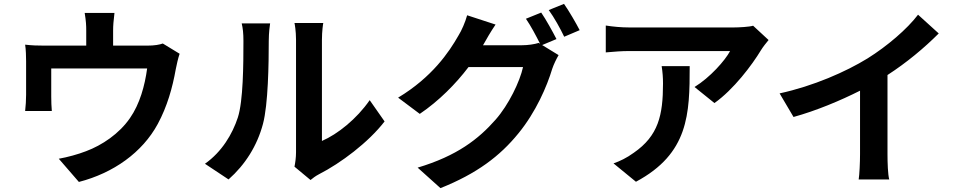

<svg xmlns="http://www.w3.org/2000/svg" viewBox="-20 -884 4990 993"><path d="M822 -659C805 -653 781 -648 739 -648H565V-725C565 -753 567 -774 572 -817H418C425 -774 426 -753 426 -725V-648H212C174 -648 145 -649 110 -653C114 -629 115 -589 115 -567V-394C115 -367 113 -335 110 -310H248C246 -330 245 -361 245 -384V-530H741C729 -441 703 -346 652 -273C596 -192 508 -133 425 -102C384 -86 329 -71 284 -63L388 57C566 11 716 -95 796 -243C845 -334 872 -430 889 -526C893 -546 901 -584 909 -606Z M1162 44C1248 -32 1310 -130 1340 -243C1367 -344 1370 -555 1370 -673C1370 -714 1376 -759 1377 -763H1230C1236 -739 1239 -712 1239 -672C1239 -551 1238 -362 1210 -276C1182 -191 1128 -99 1040 -37ZM1586 47C1599 37 1609 28 1630 17C1742 -40 1886 -148 1969 -256L1892 -366C1825 -269 1726 -190 1645 -155V-678C1645 -723 1651 -762 1652 -765H1503C1504 -762 1511 -724 1511 -679V-96C1511 -69 1507 -41 1503 -22Z M2858 -682C2839 -719 2804 -783 2779 -819L2700 -787C2725 -751 2753 -698 2773 -658L2766 -662C2744 -655 2710 -650 2679 -650H2478L2481 -655C2493 -677 2519 -722 2543 -757L2396 -805C2387 -771 2367 -725 2351 -700C2302 -614 2215 -485 2039 -379L2151 -295C2250 -362 2337 -450 2403 -537H2685C2669 -463 2611 -342 2543 -265C2455 -165 2344 -78 2140 -17L2258 89C2446 14 2566 -77 2661 -194C2752 -305 2809 -438 2836 -528C2844 -552 2858 -580 2869 -599L2784 -651ZM2818 -832C2846 -794 2878 -736 2898 -694L2978 -728C2960 -763 2923 -827 2897 -864Z M3402 -542C3407 -510 3409 -483 3409 -452C3409 -288 3385 -182 3258 -94C3221 -67 3185 -50 3153 -39L3269 56C3542 -90 3547 -294 3547 -542ZM3875 -751C3857 -745 3802 -742 3774 -742H3235C3193 -742 3151 -746 3113 -752V-613C3160 -617 3193 -620 3235 -620H3756C3730 -571 3652 -483 3572 -434L3675 -351C3774 -421 3869 -547 3916 -625C3925 -640 3944 -664 3955 -677Z M4570 -496C4669 -560 4759 -635 4835 -711L4728 -808C4672 -734 4568 -645 4467 -582C4355 -513 4187 -439 4012 -401L4084 -279C4200 -311 4325 -363 4428 -415V-87C4428 -43 4425 20 4421 44H4579C4572 19 4570 -43 4570 -87Z"/></svg>

Font: Noto Sans CJK KR Bold
Style: Regular
Weight: 700
Designer: Ryoko NISHIZUKA (kana & ideographs); Paul D. Hunt (Latin, Greek & Cyrillic); Wenlong ZHANG (bopomofo); Sandoll Communica
Foundry: Adobe Systems Incorporated
Version: Version 1.004;PS 1.004;hotconv 1.0.82;makeotf.lib2.5.63406